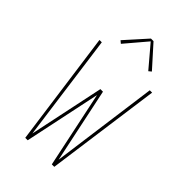

<svg xmlns="http://www.w3.org/2000/svg" viewBox="-280 -1061 1160 1160"><g transform="rotate(45 300.0 -480.5)"><path d="M176 0 75 -735H95L188 -49L289 -529H311L412 -49L505 -735H525L424 0H403L300 -489L197 0ZM183 -810 166 -824 289 -961H311L434 -824L417 -810L300 -948Z"/></g></svg>

Font: Iosevka SS04 Thin Extended
Style: Regular
Weight: 100
Width: 7
Monospace: yes
Designer: Belleve Invis
Foundry: Belleve Invis
Version: Version 19.0.0; ttfautohint (v1.8.4)